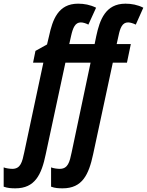

<svg xmlns="http://www.w3.org/2000/svg" viewBox="-137 -785 800 1045"><path d="M-53 240C53 240 89 166 112 54L219 -444H356L253 44C242 97 233 134 188 134C174 134 153 131 141 126V231C162 239 182 240 204 240C311 240 346 166 370 54L477 -444H554L575 -545H498L508 -590C517 -634 529 -663 560 -663C572 -663 588 -658 602 -651L643 -743C612 -759 578 -765 546 -765C437 -765 406 -677 387 -589L378 -545H240L250 -590C260 -634 272 -663 303 -663C315 -663 331 -658 344 -651L386 -743C354 -759 321 -765 288 -765C179 -765 149 -677 130 -589L119 -543L56 -508L43 -444H99L-5 44C-16 97 -25 134 -70 134C-83 134 -105 131 -117 126V231C-95 239 -75 240 -53 240Z"/></svg>

Font: Noto Sans ExtraCondensed
Style: Bold Italic
Weight: 700
Width: 2
Italic angle: -12°
Designer: Monotype Design Team
Foundry: Monotype Imaging Inc.
Version: Version 2.013